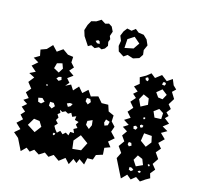

<svg xmlns="http://www.w3.org/2000/svg" viewBox="-133 -1103 1313 1261"><g transform="rotate(15 524.0 -472.0)"><path d="M75 -67 40 -97 75 -127 39 -161 75 -194 51 -220 75 -246 45 -272 75 -298 44 -318 75 -338 47 -370 75 -402 45 -440 75 -478 36 -498 75 -517 38 -549 75 -581 38 -603 75 -625 67 -666 106 -680 140 -716 174 -680 212 -707 250 -680 287 -675 285 -637 310 -609 285 -581 321 -556 285 -530 307 -504 285 -478 321 -496 343 -462 375 -497 406 -461 440 -492 466 -454 514 -467 546 -430 591 -431 605 -389 643 -372 641 -331 668 -302 655 -265 689 -229 652 -197 677 -165 639 -151 642 -105 598 -91 586 -57 549 -56 539 -11 501 -37 488 -7 462 -28 441 13 410 -21 371 9 330 -20 300 1 270 -20 234 3 198 -20 172 0 146 -20 114 12ZM755 -67 735 -107 755 -147 727 -187 755 -226 731 -260 755 -294 721 -316 755 -338 717 -362 755 -386 725 -420 755 -454 726 -488 755 -521 730 -543 755 -565 723 -591 755 -617 744 -659 782 -680 812 -704 842 -680 882 -711 922 -680 957 -704 973 -665 996 -643 973 -621 999 -579 973 -537 995 -510 973 -482 993 -462 973 -442 1009 -414 973 -386 1011 -364 973 -342 1008 -308 973 -274 1000 -242 973 -210 1000 -171 973 -131 999 -99 973 -67 982 -36 954 -20 922 2 890 -20 860 5 830 -20 796 15ZM805 -661 797 -673 782 -665 787 -651 802 -647ZM922 -662 913 -670 901 -667 898 -650 916 -648ZM945 -593 909 -621 874 -592 895 -562 926 -558ZM230 -616 195 -607 185 -571 222 -551 242 -583ZM837 -540 798 -557 777 -519 798 -474 843 -498ZM247 -528 230 -524 217 -510 235 -498 252 -509ZM953 -471 922 -491 889 -467 906 -428 951 -430ZM173 -455 168 -458 162 -452 167 -447 174 -448ZM467 -437 444 -438 441 -415 460 -398 476 -418ZM847 -413 838 -412 835 -406 840 -399 849 -403ZM364 -375 345 -377 326 -369 338 -349 355 -358ZM850 -357 837 -362 827 -355 831 -342 845 -343ZM162 -362 135 -357 141 -331 162 -325 182 -342ZM242 -350 217 -351 216 -325 238 -311 255 -331ZM816 -334 803 -345 788 -339 791 -322 807 -319ZM629 -325 602 -334 595 -311 602 -292 623 -300ZM312 -166 331 -184 351 -166 369 -182 390 -169 396 -194 422 -193 411 -218 435 -231 419 -250 432 -271 405 -278 408 -304 383 -293 370 -317 351 -306 331 -317 312 -307 293 -317 301 -298 285 -285 297 -265 285 -245 303 -226 285 -206 296 -186ZM920 -307 867 -311 859 -258 900 -228 929 -265ZM518 -307 486 -293 484 -266 509 -244 522 -273ZM802 -228 785 -230 781 -214 792 -202 808 -211ZM183 -211 144 -216 115 -167 170 -132 204 -177ZM524 -151 469 -191 431 -145 438 -90 496 -96ZM304 -159 292 -161 288 -151 294 -144 301 -149ZM899 -145 865 -160 845 -125 870 -87 914 -107ZM951 -123 943 -120 946 -112 954 -108 958 -117ZM848 -71 832 -73 831 -55 847 -48 861 -60ZM911 -63 901 -66 890 -59 900 -51 908 -53ZM567 -787 557 -822 563 -858 550 -890 563 -922 582 -947 613 -940 637 -959 661 -940 697 -935 723 -910 739 -874 723 -838 727 -807 709 -780 669 -767 629 -780 605 -763ZM324 -826 312 -864 324 -902 341 -932 374 -940 404 -959 434 -940 458 -947 480 -933 495 -902 484 -870 492 -850 484 -830 489 -804 474 -782 454 -771 434 -780 408 -767 382 -780 362 -768ZM684 -872 643 -907 601 -880 597 -819 656 -831ZM429 -818 418 -824 402 -815 415 -802H433Z"/></g></svg>

Font: Rubik Gemstones
Style: Regular
Weight: 400
Designer: Hubert and Fischer, NaN
Foundry: Hubert and Fischer, NaN
Version: Version 2.200